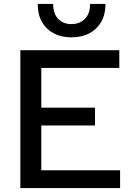

<svg xmlns="http://www.w3.org/2000/svg" viewBox="-20 -952 690 972"><path d="M83 0V-698H584V-608H189V-407H461V-317H189V-90H588V0ZM341 -763Q290 -763 251.5 -783.5Q213 -804 192 -841.5Q171 -879 171 -932H249Q249 -883 274.5 -856.5Q300 -830 341 -830Q384 -830 410 -856.5Q436 -883 436 -932H514Q514 -879 492.5 -841.5Q471 -804 432.5 -783.5Q394 -763 341 -763Z"/></svg>

Font: Azeret Mono Thin
Style: Regular
Weight: 400
Version: Version 1.002